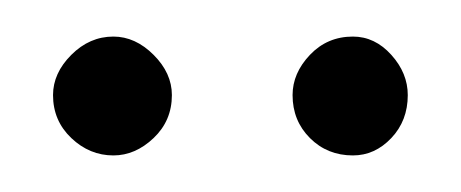

<svg xmlns="http://www.w3.org/2000/svg" viewBox="-20 -666 252 105"><path d="M173 -581Q159 -581 149.5 -590.5Q140 -600 140 -614Q140 -626 149.5 -636Q159 -646 173 -646Q185 -646 194 -636Q203 -626 203 -614Q203 -600 194 -590.5Q185 -581 173 -581ZM42 -581Q29 -581 19 -590.5Q9 -600 9 -614Q9 -626 19 -636Q29 -646 42 -646Q54 -646 64 -636Q74 -626 74 -614Q74 -600 64 -590.5Q54 -581 42 -581Z"/></svg>

Font: DM Sans 36pt Thin
Style: Regular
Weight: 250
Designer: Colophon Foundry, Jonny Pinhorn
Foundry: Colophon Foundry
Version: Version 4.004;gftools[0.9.30]